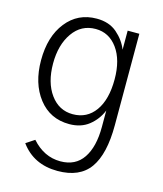

<svg xmlns="http://www.w3.org/2000/svg" viewBox="-114 -614 789 932"><g transform="rotate(15 280.5 -148.0)"><path d="M107.4 -265.6Q107.4 -169.9 150.4 -110.8Q193.4 -51.8 262.7 -51.8Q334 -51.8 375 -108.9Q416 -166 416 -267.6Q416 -365.2 374 -422.9Q332 -480.5 264.6 -480.5Q192.4 -480.5 149.9 -419.9Q107.4 -359.4 107.4 -265.6ZM46.9 -265.6Q46.9 -384.8 104.5 -457.5Q162.1 -530.3 256.8 -530.3Q319.3 -530.3 358.9 -496.1Q398.4 -461.9 416 -417V-512.7H474.6V-52.7Q474.6 91.8 424.3 162.6Q374 233.4 262.7 233.4Q142.6 233.4 77.1 143.6L120.1 115.2Q181.6 184.6 263.7 184.6Q339.8 184.6 377.9 127.9Q416 71.3 416 -28.3V-111.3Q396.5 -63.5 356.9 -32.2Q317.4 -1 258.8 -1Q162.1 -1 104.5 -75.2Q46.9 -149.4 46.9 -265.6Z"/></g></svg>

Font: Gothic A1 Light
Style: Regular
Weight: 300
Version: Version 2.50